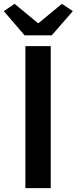

<svg xmlns="http://www.w3.org/2000/svg" viewBox="-38 -979 399 999"><path d="M94 -739H226V0H94ZM-18 -921 38 -959 159 -859H163L284 -959L341 -921L231 -795H90Z"/></svg>

Font: Merged Yaku Han JP SemiBold
Style: Regular
Weight: 600
Designer: Ryoko NISHIZUKA 西塚涼子 (kana, bopomofo & ideographs); Paul D. Hunt (Latin, Greek & Cyrillic); Sandoll Communications 산돌커뮤니
Foundry: Adobe
Version: Version 2.004